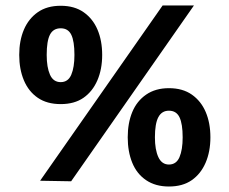

<svg xmlns="http://www.w3.org/2000/svg" viewBox="-20 -658 833 699"><path d="M201 -279Q151 -279 117.5 -302Q84 -325 67 -365.5Q50 -406 50 -458Q50 -510 67 -550Q84 -590 117.5 -613.5Q151 -637 201 -637Q251 -637 284.5 -613.5Q318 -590 335 -550Q352 -510 352 -458Q352 -406 334.5 -365.5Q317 -325 284 -302Q251 -279 201 -279ZM150 -458Q150 -413 162 -386Q174 -359 201 -359Q228 -359 239.5 -386Q251 -413 251 -458Q251 -508 239.5 -531.5Q228 -555 201 -555Q174 -555 162 -532Q150 -509 150 -458ZM595 21Q546 21 512 -2Q478 -25 461.5 -65.5Q445 -106 445 -158Q445 -210 461.5 -250Q478 -290 512 -313.5Q546 -337 595 -337Q645 -337 678.5 -313.5Q712 -290 729 -250Q746 -210 746 -158Q746 -106 728.5 -65.5Q711 -25 678 -2Q645 21 595 21ZM544 -158Q544 -113 556.5 -86Q569 -59 595 -59Q622 -59 633.5 -86Q645 -113 645 -158Q645 -207 633.5 -231Q622 -255 595 -255Q569 -255 556.5 -231.5Q544 -208 544 -158ZM686 -638 239 2 126 0 572 -638Z"/></svg>

Font: Reem Kufi Fun Medium
Style: Regular
Weight: 500
Designer: Khaled Hosny
Version: Version 1.005